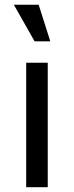

<svg xmlns="http://www.w3.org/2000/svg" viewBox="-20 -785 310 805"><path d="M190.9 -611.8H125L38.1 -765.1H142.1ZM180.2 -522V0H89.8V-522Z"/></svg>

Font: Standard
Style: Regular
Weight: 400
Designer: Bryce Wilner
Version: Version 2.000;PS 2.0;hotconv 16.6.51;makeotf.lib2.5.65220 DE